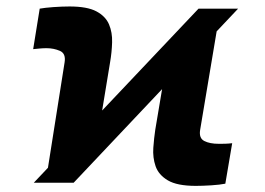

<svg xmlns="http://www.w3.org/2000/svg" viewBox="-20 -573 831 602"><path d="M85.9 0 602.5 -545.9H726.6L210.9 0ZM124 -6.8 182.6 -377.9Q187 -405.3 167.7 -413.6Q148.4 -421.9 126 -421.9Q115.2 -421.9 104.5 -420.9Q93.8 -419.9 84 -418.9L104.5 -545.9Q120.6 -548.8 147.9 -550.8Q175.3 -552.7 198.2 -552.7Q253.4 -552.7 282.2 -537.4Q311 -522 321.8 -496.6Q332.5 -471.2 331.5 -440.2Q330.6 -409.2 325.2 -377.9L284.2 -128.9ZM593.8 9.8Q535.2 9.8 506.1 -7.6Q477.1 -24.9 467.8 -52Q458.5 -79.1 460.7 -109.6Q462.9 -140.1 466.8 -166L508.8 -416L669.9 -538.1L607.4 -165Q603.5 -139.6 620.6 -130.9Q637.7 -122.1 666 -122.1Q674.3 -122.1 685.3 -122.3Q696.3 -122.6 708 -124L686.5 2.9Q669.9 6.3 642.1 8.1Q614.3 9.8 593.8 9.8Z"/></svg>

Font: Inter 16pt Black
Style: Italic
Weight: 900
Italic angle: -9.3988°
Version: Version 4.001;git-66647c0bb